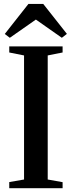

<svg xmlns="http://www.w3.org/2000/svg" viewBox="-20 -986 376 1006"><path d="M106 -45.5V-695.5L28.5 -711V-743H308V-711L230 -695.5V-45.5L308 -31.5V0H28.5V-32ZM31.5 -788 5 -808 129 -965.5H206.5L330.5 -808.5L304 -788L168 -883.5Z"/></svg>

Font: Merriweather 96pt SemiBold
Style: Regular
Weight: 600
Version: Version 2.100